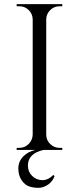

<svg xmlns="http://www.w3.org/2000/svg" viewBox="-20 -720 378 922"><path d="M114 75Q114 105 134.5 125Q155 145 183.5 145Q212 145 236 120L242 126Q233 150 213 165Q189 182 164.5 182Q140 182 119.5 175Q99 168 83.5 145Q68 122 68 89Q68 56 91 32Q114 8 150 0H60V-10H73Q99 -10 117.5 -28.5Q136 -47 137 -73V-628Q136 -654 117.5 -672Q99 -690 73 -690H60V-700H279V-690H266Q240 -690 221.5 -672Q203 -654 202 -628V-73Q202 -47 221 -28.5Q240 -10 266 -10H279V0H189Q114 17 114 75Z"/></svg>

Font: Cinzel Decorative
Style: Regular
Weight: 400
Designer: Natanael Gama
Version: Version 1.002;PS 001.002;hotconv 1.0.56;makeotf.lib2.0.21325